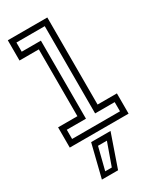

<svg xmlns="http://www.w3.org/2000/svg" viewBox="-251 -823 957 1162"><g transform="rotate(-30 228.0 -242.5)"><path d="M22.5 0V-141.5H157.5V-608.5H22.5V-750H298.5V-141.5H433.5V0ZM60.8 -38.2H395.5V-102.5H258.8V-712.2H60.8V-648H194.8V-102.5H60.8ZM94 265 151 36H286.5L207 265ZM136.5 231.5H182.5L238 76H176Z"/></g></svg>

Font: Tourney Thin
Style: Regular
Weight: 100
Designer: Tyler Finck
Foundry: Etcetera Type Co
Version: Version 1.015